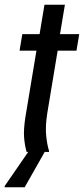

<svg xmlns="http://www.w3.org/2000/svg" viewBox="-28 -645 357 815"><path d="M85 0Q76.7 -29.2 74.2 -62.5Q71.7 -95.8 80 -149.2L126.7 -430H55L66.7 -500H140L160.8 -625H247.5L226.7 -500H308.3L296.7 -430H216.7L172.5 -163.3Q164.2 -109.2 167.9 -70.4Q171.7 -31.7 180 -5V0ZM-8.3 150V145L91.7 0H161.7L76.7 150Z"/></svg>

Font: Familjen Grotesk
Style: Italic
Weight: 400
Italic angle: -9.46201°
Designer: Anders Wikstroem, Jonas Baeckman, Matilda Gysing, Kristian Moeller
Foundry: Familjen STHLM AB
Version: Version 2.000